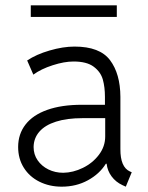

<svg xmlns="http://www.w3.org/2000/svg" viewBox="-20 -700 563 728"><path d="M48.8 -142.6Q48.8 -191.9 76.9 -228Q105 -264.2 159.2 -283.4Q213.4 -302.7 290 -302.7H377.9V-333Q377.9 -369.6 369.9 -398.4Q361.8 -427.2 335.4 -447Q309.1 -466.8 258.8 -466.8Q223.6 -466.8 179.7 -452.6Q135.7 -438.5 106.4 -417L83 -470.7Q117.2 -493.7 168 -508.5Q218.8 -523.4 262.7 -523.4Q358.4 -523.4 397.2 -471.9Q436 -420.4 436.5 -333V-134.8Q436 -66.4 472.7 -49.8L479.5 -46.9L457 7.8L444.3 2Q418.9 -9.8 403.1 -31.2Q387.2 -52.7 384.3 -79.1H381.3Q357.4 -40.5 313.2 -16.4Q269 7.8 213.9 7.8Q167.5 7.8 129.6 -11Q91.8 -29.8 70.3 -64Q48.8 -98.1 48.8 -142.6ZM219.7 -44.9Q257.3 -45.4 294.2 -63.5Q331.1 -81.5 355 -113Q378.9 -144.5 378.9 -182.6V-252H293Q233.9 -252 192.4 -238.8Q150.9 -225.6 129.4 -200.9Q107.9 -176.3 107.4 -142.6Q107.4 -114.3 122.6 -92.3Q137.7 -70.3 163.3 -57.6Q189 -44.9 219.7 -44.9ZM96.7 -679.7H422.9V-635.7H96.7Z"/></svg>

Font: Reddit Sans Fudge Light
Style: Regular
Weight: 300
Designer: Stephen Hutchings
Foundry: Reddit
Version: Version 1.013